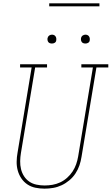

<svg xmlns="http://www.w3.org/2000/svg" viewBox="-20 -1119 667 1147"><path d="M246 8Q218 8 191.5 2.5Q165 -3 143.5 -17.5Q122 -32 107.5 -53.5Q93 -75 86 -100.5Q79 -126 79.5 -153.5Q80 -181 85 -208L169 -716H100V-735H261V-716H190L105 -205Q101 -181 100.5 -156.5Q100 -132 105.5 -109Q111 -86 123.5 -66.5Q136 -47 155 -34Q174 -21 198 -16Q222 -11 246 -11Q270 -11 293.5 -15Q317 -19 339.5 -29.5Q362 -40 381 -57Q400 -74 413.5 -94.5Q427 -115 435 -138Q443 -161 447 -185L535 -716H466V-735H627V-716H556L467 -182Q463 -156 454.5 -131Q446 -106 431 -83Q416 -60 394.5 -42Q373 -24 348.5 -12.5Q324 -1 298 3.5Q272 8 246 8Q246 8 246 8Q246 8 246 8ZM490 -859Q484 -859 478 -861Q472 -863 468.5 -868Q465 -873 464 -879Q463 -885 464 -891Q465 -896 467.5 -900Q470 -904 473.5 -906.5Q477 -909 481.5 -910.5Q486 -912 490 -912Q497 -912 502.5 -909.5Q508 -907 511.5 -902Q515 -897 516 -891Q517 -885 516 -879Q516 -874 513.5 -870Q511 -866 507 -863.5Q503 -861 499 -860Q495 -859 490 -859ZM290 -859Q284 -859 278 -861Q272 -863 268.5 -868Q265 -873 264 -879Q263 -885 264 -891Q265 -896 267.5 -900Q270 -904 273.5 -906.5Q277 -909 281.5 -910.5Q286 -912 290 -912Q297 -912 302.5 -909.5Q308 -907 311.5 -902Q315 -897 316 -891Q317 -885 316 -879Q316 -874 313.5 -870Q311 -866 307 -863.5Q303 -861 299 -860Q295 -859 290 -859ZM274 -1081V-1099H574V-1081Z"/></svg>

Font: Iosevka Curly Slab ThExObl
Style: Regular
Weight: 100
Width: 7
Italic angle: -9°
Monospace: yes
Designer: Belleve Invis
Foundry: Belleve Invis
Version: Version 11.1.0; ttfautohint (v1.8.3)